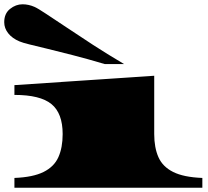

<svg xmlns="http://www.w3.org/2000/svg" viewBox="-31 -880 976 900"><path d="M36.6 0V-45.9Q124 -49.3 173.3 -74Q222.7 -98.6 242.7 -143.3Q262.7 -188 262.7 -251.5Q262.7 -349.1 210.2 -392.1Q157.7 -435.1 36.6 -435.1V-481L691.9 -524.9V-251.5Q691.9 -188 711.7 -143.3Q731.4 -98.6 780.5 -74Q829.6 -49.3 917.5 -45.9V0ZM460.4 -579.6Q376.5 -604.5 308.8 -621.8Q241.2 -639.2 190.9 -651.4Q140.6 -663.6 107.7 -671.6Q74.7 -679.7 60.1 -686Q26.4 -700.2 7.6 -723.9Q-11.2 -747.6 -11.2 -775.9Q-11.2 -816.4 15.9 -838.1Q43 -859.9 74.7 -859.9Q103 -859.9 130.9 -847.7Q146.5 -840.8 185.8 -814.7Q225.1 -788.6 280.3 -752Q342.3 -710.4 405 -669.7Q467.8 -628.9 550.8 -579.6Z"/></svg>

Font: Asset
Style: Regular
Weight: 400
Version: Version 1.003; ttfautohint (v1.8.4.7-5d5b)